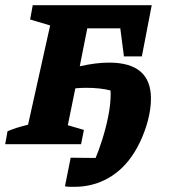

<svg xmlns="http://www.w3.org/2000/svg" viewBox="-36 -555 659 739"><path d="M-16 0 -7 -50Q13 -58 28.5 -63Q44 -68 72 -75L157 -457L80 -480L90 -535H548L510 -338H441L427 -446H300L271 -300Q334 -314 384 -314Q545 -314 545 -176Q545 -136 533.5 -92Q522 -48 502.5 -7.5Q483 33 459 63Q420 112 366.5 138Q313 164 252 164Q244 164 233.5 164Q223 164 214 162L236 52Q259 52 282 52.5Q305 53 332 53Q344 25 357.5 -17.5Q371 -60 380.5 -106.5Q390 -153 390 -195Q390 -202 389 -207Q369 -212 346 -214.5Q323 -217 295 -217Q274 -217 254 -215L225 -73L287 -55L276 0Z"/></svg>

Font: Piazzolla SC
Style: Bold Italic
Weight: 700
Italic angle: -11.3°
Designer: Juan Pablo del Peral
Foundry: Huerta Tipografica
Version: Version 1.330